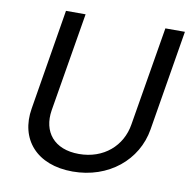

<svg xmlns="http://www.w3.org/2000/svg" viewBox="-82 -809 904 904"><g transform="rotate(10 370.0 -357.0)"><path d="M636.4 -727.3 557.5 -254.3C540.8 -149.5 456.3 -74.2 337.7 -74.2C218.8 -74.2 159.4 -149.5 176.1 -254.3L255 -727.3H161.2L82 -246.4C56.8 -96.6 150.6 12.4 322.8 12.4C494.7 12.4 625.4 -96.6 650.2 -246.4L729.8 -727.3Z"/></g></svg>

Font: Margiela Sans Text
Style: Italic
Weight: 400
Italic angle: -9.39999°
Designer: Stefan Endress, Andreas Faust
Version: Version 1.100;FEAKit 1.0